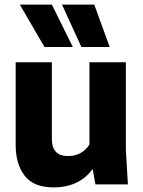

<svg xmlns="http://www.w3.org/2000/svg" viewBox="-20 -800 620 833"><path d="M0 0ZM212 13Q126 13 87 -37.5Q48 -88 48 -171V-530H205V-197Q205 -123 275 -123Q336 -123 368 -173V-530H526V-150L535 0H394L382 -67Q324 13 212 13ZM85 -596ZM333 -596 249 -780H389L456 -596ZM173 -596 66 -780H205L296 -596Z"/></svg>

Font: Tanohe Sans
Style: Bold
Weight: 700
Designer: Village Type and Design LLC & Cristiano Sobral
Foundry: Cooper Hewitt Smithsonian Design Museum
Version: Version 1.00;September 29, 2021;FontCreator 13.0.0.2655 64-b